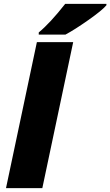

<svg xmlns="http://www.w3.org/2000/svg" viewBox="-20 -979 574 999"><path d="M200.2 0H11.2L171.9 -759.8H360.8ZM181.6 -810.1Q241.7 -859.9 319.3 -959H533.7V-951.7Q511.7 -925.3 440.2 -875Q368.7 -824.7 320.3 -798.8H181.6Z"/></svg>

Font: Open Sans Extrabold
Style: Italic
Weight: 800
Italic angle: -12°
Foundry: Ascender Corporation
Version: Version 1.10